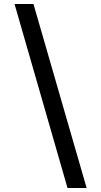

<svg xmlns="http://www.w3.org/2000/svg" viewBox="-20 -812 508 964"><path d="M53 -792 319 132H415L148 -792Z"/></svg>

Font: Noto Sans Bengali UI Medium
Style: Regular
Weight: 500
Designer: Jelle Bosma - Monotype Design Team
Foundry: Monotype Imaging Inc.
Version: Version 2.003